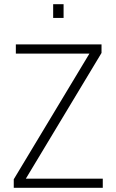

<svg xmlns="http://www.w3.org/2000/svg" viewBox="-20 -901 556 921"><path d="M46 0V-41L409 -644H56V-688H467V-647L104 -44H473V0ZM235 -815V-881H285V-815Z"/></svg>

Font: Saira Semi Condensed ExtraLight
Style: Regular
Weight: 200
Width: 4
Designer: Hector Gatti with collaboration of the Omnibus-Type team
Foundry: Omnibus-Type
Version: Version 1.001; ttfautohint (v1.8)